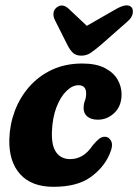

<svg xmlns="http://www.w3.org/2000/svg" viewBox="-20 -692 519 721"><path d="M274.5 -372Q252 -372 229.8 -350.5Q207.5 -329 192.2 -289.8Q177 -250.5 175 -197.5Q173 -145 191.2 -119.8Q209.5 -94.5 243.5 -94.5Q268 -94.5 289 -106.8Q310 -119 328.5 -146.5Q342 -162.5 352 -170.5Q362 -178.5 374 -178.5Q389 -178.5 397.5 -162Q406 -145.5 391 -112Q369 -61.5 319 -26Q269 9.5 180.5 9.5Q98.5 9.5 55.8 -37.8Q13 -85 15 -169Q16.5 -224 35.5 -275Q54.5 -326 89.8 -366.2Q125 -406.5 175.2 -430Q225.5 -453.5 289 -453.5Q341 -453.5 373.8 -436.5Q406.5 -419.5 421.5 -393.2Q436.5 -367 436.5 -338Q436.5 -293.5 409.5 -268Q382.5 -242.5 347.5 -242.5Q322.5 -242.5 308.2 -254.2Q294 -266 294 -285.5Q294 -302 298.8 -313.8Q303.5 -325.5 303.5 -341Q303.5 -372 274.5 -372ZM359 -523.5Q338.5 -506 322 -494.5Q305.5 -483 285.5 -483Q265 -483 253.8 -493.8Q242.5 -504.5 233 -523.5L186.5 -616Q179.5 -629.5 180.8 -642.2Q182 -655 192 -663.5Q213.5 -681 237.5 -659.5L306 -595L418.5 -659.5Q459.5 -682 475 -663.5Q480.5 -656 478.2 -641.2Q476 -626.5 459.5 -612Z"/></svg>

Font: Fraunces 144pt SuperSoft
Style: Bold Italic
Weight: 700
Italic angle: -16°
Version: Version 1.000;[0bf87f6ff]